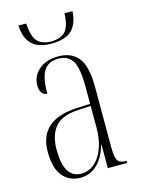

<svg xmlns="http://www.w3.org/2000/svg" viewBox="-112 -788 636 863"><g transform="rotate(-15 205.5 -356.5)"><path d="M185 -606Q121 -606 92 -636.5Q63 -667 61 -723H97Q100 -662 121.5 -639Q143 -616 186 -616Q229 -616 251 -639Q273 -662 275 -723H312Q310 -667 280 -636.5Q250 -606 185 -606ZM154 10Q104 10 72.5 -26.5Q41 -63 41 -141Q41 -288 218 -297L281 -300V-376Q281 -465 261 -499Q241 -533 194 -533Q150 -533 128.5 -502Q107 -471 107 -394Q92 -394 82.5 -405.5Q73 -417 73 -441Q73 -484 106.5 -513.5Q140 -543 198 -543Q259 -543 290.5 -503Q322 -463 322 -367V-92Q322 -56 326.5 -38.5Q331 -21 341.5 -15.5Q352 -10 371 -10H373V0H283V-109H281Q265 -52 232 -21Q199 10 154 10ZM162 -7Q215 -7 248 -58Q281 -109 281 -188V-290L223 -287Q146 -283 114 -245Q82 -207 82 -139Q82 -7 162 -7Z"/></g></svg>

Font: Noto Serif Display ExtraCondensed ExtraLight
Style: Regular
Weight: 200
Width: 2
Designer: Monotype Design Team
Foundry: Monotype Imaging Inc.
Version: Version 2.009